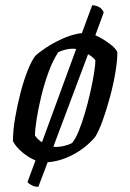

<svg xmlns="http://www.w3.org/2000/svg" viewBox="-20 -627 500 741"><path d="M128 94Q114 94 102.5 88Q91 82 86 76L117 -8Q92 -18 67 -38.5Q42 -59 30 -82Q30 -124 38.5 -173Q47 -222 59.5 -270Q72 -318 87 -355.5Q102 -393 116 -411Q129 -424 156 -442Q183 -460 217.5 -476Q252 -492 286 -498Q288 -498 290.5 -498.5Q293 -499 296 -499Q306 -527 316.5 -554.5Q327 -582 336 -607Q358 -605 368.5 -595.5Q379 -586 380 -578L348 -491Q375 -479 402 -459Q429 -439 433 -425Q433 -394 425.5 -348.5Q418 -303 405 -254.5Q392 -206 377 -164Q362 -122 347 -98Q311 -56 261.5 -30Q212 -4 164 -1ZM142 -78 274 -438Q269 -439 260 -439Q247 -439 233 -435.5Q219 -432 205 -426Q184 -394 167.5 -349Q151 -304 139.5 -256.5Q128 -209 121.5 -168Q115 -127 115 -104Q125 -89 142 -78ZM186 -61Q189 -60 192.5 -60Q196 -60 199 -60Q211 -60 228 -64Q245 -68 258 -75Q271 -90 283.5 -120.5Q296 -151 307.5 -190Q319 -229 328 -268.5Q337 -308 342.5 -341.5Q348 -375 348 -395Q337 -408 320 -418Z"/></svg>

Font: Texturina
Style: Italic
Weight: 400
Italic angle: -11°
Designer: Guillermo Torres Carreño
Foundry: Omnibus-Type
Version: Version 1.002; ttfautohint (v1.8.3)